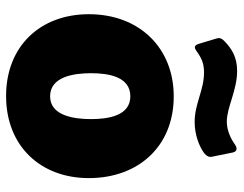

<svg xmlns="http://www.w3.org/2000/svg" viewBox="-102 -668 780 615"><g transform="rotate(90 287.5 -360.0)"><path d="M468 -623C481 -633 484 -641 481 -652L468 -716C465 -730 454 -731 444 -724C427 -712 400 -697 369 -697C323 -697 269 -730 207 -730C161 -730 135 -712 112 -690C98 -677 101 -670 104 -660L120 -607C125 -592 132 -592 143 -600C168 -618 185 -624 212 -624C268 -624 312 -594 370 -594C410 -594 447 -608 468 -623ZM287 10C448 10 550 -101 550 -255C550 -412 450 -527 288 -527C134 -527 25 -418 25 -255C25 -100 127 10 287 10ZM288 -131C225 -131 214 -207 214 -262C214 -318 225 -388 288 -388C350 -388 361 -318 361 -262C361 -207 350 -131 288 -131Z"/></g></svg>

Font: United Sans Black
Style: Regular
Weight: 900
Designer: Pablo Impallari, Rodrigo Fuenzalida (Modified by Dan O. Williams)
Version: Version 1.000;PS 001.000;hotconv 1.0.88;makeotf.lib2.5.64775